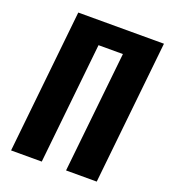

<svg xmlns="http://www.w3.org/2000/svg" viewBox="-146 -914 896 1019"><g transform="rotate(20 302.0 -405.0)"><path d="M35.2 0 120.1 -809.6H604L519 0H345.7L418 -683.6H280.3L208.5 0Z"/></g></svg>

Font: Oswald
Style: Bold
Weight: 700
Designer: Vernon Adams
Foundry: Vernon Adams
Version: 3.0; ttfautohint (v0.94.23-7a4d-dirty) -l 8 -r 50 -G 200 -x 